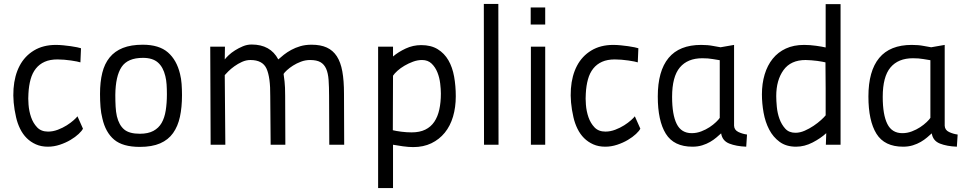

<svg xmlns="http://www.w3.org/2000/svg" viewBox="-20 -738 4929 979"><path d="M265 -509Q283 -509 303 -507Q323 -505 341 -502.5Q359 -500 373 -497Q387 -494 393 -492L390 -420Q385 -422 372 -424.5Q359 -427 342.5 -429.5Q326 -432 307.5 -433.5Q289 -435 273 -435Q235 -435 208 -423Q181 -411 163 -388.5Q145 -366 136 -333.5Q127 -301 125 -261Q123 -238 125.5 -204.5Q128 -171 138.5 -140.5Q149 -110 169.5 -88.5Q190 -67 225 -67Q250 -67 275 -76.5Q300 -86 320.5 -99Q341 -112 355.5 -125Q370 -138 375 -145L403 -82Q398 -71 381 -55Q364 -39 339.5 -24.5Q315 -10 285 0Q255 10 224 10Q190 10 163 -2Q136 -14 116 -34Q96 -54 82.5 -81.5Q69 -109 62 -140Q44 -218 49 -285.5Q54 -353 80 -402.5Q106 -452 153 -480.5Q200 -509 265 -509Z M708 -510Q791 -510 836 -471Q881 -432 898 -361Q904 -337 906 -310Q908 -283 908 -253Q908 -191 897.5 -142.5Q887 -94 862.5 -59.5Q838 -25 796.5 -7Q755 11 693 11Q606 11 562 -26Q518 -63 502 -134Q495 -161 492.5 -192.5Q490 -224 490 -259Q490 -320 501.5 -366.5Q513 -413 539 -445Q565 -477 606.5 -493.5Q648 -510 708 -510ZM693 -56Q735 -56 762 -70.5Q789 -85 804 -111Q819 -137 825 -174.5Q831 -212 831 -257Q831 -284 829.5 -307Q828 -330 823 -350Q812 -396 785 -419.5Q758 -443 709 -443Q631 -443 600 -396.5Q569 -350 568 -254Q568 -222 569.5 -194.5Q571 -167 576 -145Q587 -100 613 -78Q639 -56 693 -56Z M1054 0 1052 -500H1127L1126 -435Q1132 -443 1145.5 -456Q1159 -469 1178 -481Q1197 -493 1218.5 -502Q1240 -511 1263 -511Q1359 -511 1399 -435Q1411 -446 1427.5 -459Q1444 -472 1465 -483.5Q1486 -495 1511.5 -502.5Q1537 -510 1569 -510Q1615 -510 1646.5 -495.5Q1678 -481 1697.5 -451Q1717 -421 1725.5 -374Q1734 -327 1734 -261L1735 0H1659L1658 -248Q1658 -295 1655.5 -330Q1653 -365 1643 -387.5Q1633 -410 1614 -421Q1595 -432 1561 -432Q1537 -432 1514.5 -423.5Q1492 -415 1474 -403.5Q1456 -392 1443 -380Q1430 -368 1426 -361Q1428 -348 1431 -322Q1434 -296 1434 -250L1435 0H1360L1358 -248Q1359 -344 1339 -388Q1319 -432 1257 -432Q1235 -432 1214 -422.5Q1193 -413 1175 -400Q1157 -387 1144 -374Q1131 -361 1126 -355L1129 0Z M2087 12Q2064 12 2034.5 8Q2005 4 1984 0V221H1908V-500H1984V-450Q2011 -473 2048.5 -490.5Q2086 -508 2128 -508Q2178 -508 2212 -487Q2246 -466 2266.5 -430.5Q2287 -395 2295.5 -347.5Q2304 -300 2304 -247Q2304 -191 2290 -143.5Q2276 -96 2248 -61.5Q2220 -27 2179.5 -7.5Q2139 12 2087 12ZM2132 -432Q2109 -432 2086 -423.5Q2063 -415 2042.5 -403Q2022 -391 2006.5 -377Q1991 -363 1984 -352L1983 -74Q1999 -70 2026 -66.5Q2053 -63 2079 -63Q2120 -63 2148.5 -77Q2177 -91 2194.5 -117Q2212 -143 2220 -179.5Q2228 -216 2228 -261Q2228 -283 2224.5 -312.5Q2221 -342 2210.5 -368.5Q2200 -395 2181 -413.5Q2162 -432 2132 -432Z M2447 -718H2521L2522 0H2448Z M2687 -500H2760V0H2687ZM2686 -700H2760V-613H2686Z M3107 -509Q3125 -509 3145 -507Q3165 -505 3183 -502.5Q3201 -500 3215 -497Q3229 -494 3235 -492L3232 -420Q3227 -422 3214 -424.5Q3201 -427 3184.5 -429.5Q3168 -432 3149.5 -433.5Q3131 -435 3115 -435Q3077 -435 3050 -423Q3023 -411 3005 -388.5Q2987 -366 2978 -333.5Q2969 -301 2967 -261Q2965 -238 2967.5 -204.5Q2970 -171 2980.5 -140.5Q2991 -110 3011.5 -88.5Q3032 -67 3067 -67Q3092 -67 3117 -76.5Q3142 -86 3162.5 -99Q3183 -112 3197.5 -125Q3212 -138 3217 -145L3245 -82Q3240 -71 3223 -55Q3206 -39 3181.5 -24.5Q3157 -10 3127 0Q3097 10 3066 10Q3032 10 3005 -2Q2978 -14 2958 -34Q2938 -54 2924.5 -81.5Q2911 -109 2904 -140Q2886 -218 2891 -285.5Q2896 -353 2922 -402.5Q2948 -452 2995 -480.5Q3042 -509 3107 -509Z M3723 -97Q3724 -75 3745 -65Q3766 -55 3789 -52L3785 10Q3734 8 3698.5 -6Q3663 -20 3657 -58Q3647 -49 3633 -37Q3619 -25 3601 -14.5Q3583 -4 3560.5 3Q3538 10 3511 10Q3416 10 3375 -56Q3334 -122 3334 -246Q3334 -376 3389 -442.5Q3444 -509 3555 -509Q3589 -509 3614.5 -504Q3640 -499 3654 -497L3723 -509ZM3507 -59Q3532 -59 3555.5 -68Q3579 -77 3598 -89.5Q3617 -102 3631 -115.5Q3645 -129 3650 -137V-431Q3636 -433 3613.5 -437Q3591 -441 3561 -441Q3486 -441 3446.5 -394Q3407 -347 3407 -244Q3407 -153 3430.5 -106Q3454 -59 3507 -59Z M4080 -509Q4110 -509 4141.5 -504.5Q4173 -500 4190 -496V-717H4266V0H4191L4193 -59Q4165 -33 4123.5 -11.5Q4082 10 4039 10Q3989 10 3955.5 -14.5Q3922 -39 3902 -77.5Q3882 -116 3873.5 -163.5Q3865 -211 3865 -257Q3865 -312 3879 -358.5Q3893 -405 3920 -438.5Q3947 -472 3987 -490.5Q4027 -509 4080 -509ZM4036 -61Q4059 -61 4083 -71.5Q4107 -82 4128.5 -96.5Q4150 -111 4166.5 -126Q4183 -141 4190 -150Q4190 -222 4190 -285Q4190 -348 4189 -420Q4183 -421 4172 -423.5Q4161 -426 4147 -427.5Q4133 -429 4117.5 -430.5Q4102 -432 4088 -432Q4012 -432 3975 -380.5Q3938 -329 3938 -248Q3938 -225 3941 -193Q3944 -161 3954.5 -132Q3965 -103 3984 -82Q4003 -61 4036 -61Z M4797 -97Q4798 -75 4819 -65Q4840 -55 4863 -52L4859 10Q4808 8 4772.5 -6Q4737 -20 4731 -58Q4721 -49 4707 -37Q4693 -25 4675 -14.5Q4657 -4 4634.5 3Q4612 10 4585 10Q4490 10 4449 -56Q4408 -122 4408 -246Q4408 -376 4463 -442.5Q4518 -509 4629 -509Q4663 -509 4688.5 -504Q4714 -499 4728 -497L4797 -509ZM4581 -59Q4606 -59 4629.5 -68Q4653 -77 4672 -89.5Q4691 -102 4705 -115.5Q4719 -129 4724 -137V-431Q4710 -433 4687.5 -437Q4665 -441 4635 -441Q4560 -441 4520.5 -394Q4481 -347 4481 -244Q4481 -153 4504.5 -106Q4528 -59 4581 -59Z"/></svg>

Font: Panefresco 400wt
Style: Regular
Weight: 400
Foundry: Campivisivi & Chank Co
Version: Version 1.002